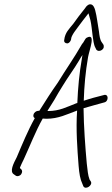

<svg xmlns="http://www.w3.org/2000/svg" viewBox="-20 -838 521 894"><path d="M58 -106C43 -77 23 -39 45 -26L52 -21C59 -15 72 -18 78 -26C88 -41 81 -49 73 -55V-58C77 -68 83 -81 91 -97C118 -155 146 -228 179 -286L196 -285C252 -285 292 -306 336 -322C337 -323 338 -323 339 -323C333 -236 340 -144 346 -66C349 -30 353 -4 364 19L368 29C378 48 413 25 403 7L397 -2C389 -23 388 -45 384 -77C377 -154 370 -248 369 -334C385 -339 401 -343 418 -348L465 -361C487 -365 487 -404 462 -395L416 -383C400 -378 384 -374 370 -369C372 -436 378 -503 390 -572C396 -606 429 -687 383 -662C375 -657 370 -640 362 -633C325 -568 286 -514 249 -453C219 -411 192 -368 163 -322H158C149 -322 138 -314 136 -304C134 -297 136 -291 142 -288C110 -231 83 -165 58 -106ZM201 -322 233 -373C245 -395 258 -416 271 -437C295 -477 325 -517 348 -556C352 -564 358 -573 364 -582L362 -570C349 -496 343 -429 340 -358C339 -358 337 -358 335 -357C291 -340 257 -321 204 -321ZM279 -652C277 -643 283 -636 293 -636C301 -636 309 -645 311 -655L312 -662C313 -665 314 -668 315 -670C322 -684 328 -692 340 -708C356 -730 376 -756 392 -776L401 -744C406 -723 408 -696 411 -674C414 -654 416 -630 424 -616L429 -606C432 -603 436 -601 441 -601C451 -601 461 -608 463 -618C464 -623 463 -628 461 -631L454 -641C445 -653 443 -673 441 -690C435 -722 431 -763 423 -791C420 -802 414 -818 400 -818C394 -818 389 -815 382 -808C372 -793 358 -778 345 -760L321 -727C302 -703 283 -687 279 -652Z"/></svg>

Font: Stray Cat
Style: CnObl
Weight: 400
Version: Version 1.0